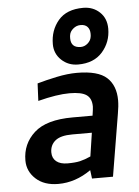

<svg xmlns="http://www.w3.org/2000/svg" viewBox="-55 -824 635 878"><g transform="rotate(-5 262.5 -385.0)"><path d="M36.2 0ZM122.5 -455 118.8 -375Q206.2 -397.5 263.8 -397.5Q318.8 -397.5 341.9 -381.2Q365 -365 365 -327.5Q365 -318.8 360 -286.2H268.8Q147.5 -286.2 91.9 -235.6Q36.2 -185 36.2 -108.8Q36.2 -58.8 74.4 -23.8Q112.5 11.2 177.5 11.2Q256.2 11.2 327.5 -38.8L332.5 0H428.8L476.2 -285Q482.5 -320 482.5 -346.2Q482.5 -413.8 442.5 -450.6Q402.5 -487.5 305 -487.5Q262.5 -487.5 211.9 -476.9Q161.2 -466.2 122.5 -455ZM227.5 -78.8Q193.8 -78.8 175.6 -93.8Q157.5 -108.8 157.5 -135Q157.5 -168.8 181.9 -188.8Q206.2 -208.8 260 -208.8H350L333.8 -101.2Q306.2 -88.8 284.4 -83.8Q262.5 -78.8 227.5 -78.8ZM360 -781.2Q283.8 -781.2 245.6 -736.2Q207.5 -691.2 207.5 -627.5Q207.5 -583.8 238.8 -554.4Q270 -525 315 -525Q387.5 -525 426.9 -570Q466.2 -615 466.2 -676.2Q466.2 -723.8 435.6 -752.5Q405 -781.2 360 -781.2ZM383.8 -660Q383.8 -650 382.5 -645Q380 -628.8 365.6 -616.2Q351.2 -603.8 333.8 -603.8Q288.8 -603.8 288.8 -647.5Q288.8 -657.5 290 -662.5Q292.5 -678.8 307.5 -691.2Q322.5 -703.8 341.2 -703.8Q362.5 -703.8 373.1 -691.9Q383.8 -680 383.8 -660Z"/></g></svg>

Font: Cambay
Style: Bold Italic
Weight: 700
Italic angle: -11°
Designer: Pooja Saxena
Foundry: Pooja Saxena
Version: Version 1.006;PS 001.006;hotconv 1.0.70;makeotf.lib2.5.58329